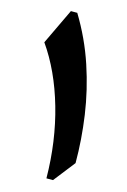

<svg xmlns="http://www.w3.org/2000/svg" viewBox="-123 -868 613 926"><g transform="rotate(15 183.5 -405.0)"><path d="M143.6 -809.6Q210 -700.2 249.3 -582Q288.6 -463.9 305.9 -343.8Q323.2 -223.6 323.2 -107.4L239.3 0H206.5Q204.6 -184.1 157.5 -348.1Q110.4 -512.2 26.9 -631.3L111.8 -809.6Z"/></g></svg>

Font: Pinar-DS3-FD ExtraBold
Style: Regular
Weight: 800
Designer: Amin Abedi
Version: Version 3.000